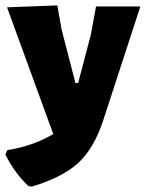

<svg xmlns="http://www.w3.org/2000/svg" viewBox="-38 -496 539 710"><path d="M174 -476 190 -386 241 -189H251L298 -368L317 -472H481L343 -49Q309 53 252 106Q195 159 80 194L67 192Q17 145 -18 76L-11 59Q81 45 159 0L-12 -469Z"/></svg>

Font: Alegreya Sans Black
Style: Regular
Weight: 900
Designer: Juan Pablo del Peral
Foundry: Huerta Tipografica
Version: Version 2.007